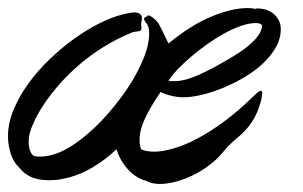

<svg xmlns="http://www.w3.org/2000/svg" viewBox="-75 -438 752 476"><path d="M573.2 -192.9Q571.3 -184.6 567.6 -173.3Q564 -162.1 557.4 -149.2Q550.8 -136.2 540 -122.8Q529.3 -109.4 513.2 -96.2Q497.6 -83 489.7 -74.5Q481.9 -65.9 475.8 -58.6Q469.7 -51.3 461.9 -43.7Q454.1 -36.1 439 -24.9Q427.2 -16.1 412.8 -8.3Q398.4 -0.5 382.8 5.4Q367.2 11.2 351.3 14.6Q335.4 18.1 320.8 18.1Q301.3 18.1 286.1 9.8Q276.9 7.8 266.4 1.7Q255.9 -4.4 245.8 -14.4Q235.8 -24.4 227.5 -37.6Q219.2 -50.8 213.9 -67.9Q185.1 -41 152.3 -21.7Q119.6 -2.4 83 4.9Q73.2 7.3 64 8.1Q54.7 8.8 46.9 8.8Q18.1 8.8 0.5 0Q-17.1 -8.8 -25.9 -21Q-41 -34.7 -48.1 -56.4Q-55.2 -78.1 -55.2 -100.1Q-55.2 -132.3 -41.5 -165.5Q-27.8 -198.7 -5.1 -230.2Q17.6 -261.7 46.9 -290Q76.2 -318.4 107.7 -341.1Q139.2 -363.8 170.4 -379.6Q201.7 -395.5 228 -401.9Q235.4 -403.3 243.2 -405.3Q251 -407.2 257.8 -407.2Q271.5 -407.2 275.9 -398.9Q276.9 -397 276.9 -393.1Q276.9 -389.2 275.9 -385.5Q274.9 -381.8 274.9 -375Q274.9 -373.5 275.4 -372.1Q275.9 -370.6 275.9 -368.2Q275.9 -363.8 273.7 -362.3Q271.5 -360.8 268.1 -360.4Q264.6 -359.9 260 -359.4Q255.4 -358.9 251 -356.9Q212.9 -341.3 180.4 -320.8Q147.9 -300.3 121.6 -277.6Q95.2 -254.9 74.2 -231.2Q53.2 -207.5 38.1 -185.5Q22.9 -163.6 13.4 -144.5Q3.9 -125.5 0 -111.8Q-2.4 -104.5 -3.2 -98.4Q-3.9 -92.3 -3.9 -85.9Q-3.9 -62.5 7.8 -51.8Q12.7 -50.3 17.1 -50Q21.5 -49.8 25.9 -49.8Q42.5 -49.8 63.5 -56.9Q84.5 -64 109.1 -80.6Q133.8 -97.2 161.9 -123.8Q189.9 -150.4 220.2 -189.9Q242.2 -218.8 256.6 -243.9Q271 -269 279.5 -289.8Q288.1 -310.5 291.5 -326.7Q294.9 -342.8 294.9 -354Q294.9 -363.8 293.2 -369.9Q291.5 -376 289.1 -378.9Q282.2 -387.2 282.2 -391.1Q282.2 -393.6 283.9 -394.8Q285.6 -396 288.1 -397Q290.5 -397 290.5 -398.4Q290.5 -399.9 293 -399.9Q293.9 -399.9 296.4 -398.9Q298.8 -397.9 304.2 -394Q310.1 -389.6 314 -385Q317.9 -380.4 321.5 -373.5Q325.2 -366.7 329.8 -356.9Q334.5 -347.2 341.8 -332Q341.8 -331.1 342.3 -330.6Q342.3 -330.1 342.8 -330.1Q397.5 -375.5 448.5 -396.7Q499.5 -418 539.1 -418Q544.4 -418 548.8 -417.5Q553.2 -417 558.1 -416Q560.1 -417 564 -417Q575.7 -417 586.2 -413.3Q596.7 -409.7 604.2 -402.8Q611.8 -396 616.5 -386.7Q621.1 -377.4 621.1 -366.2Q621.1 -341.8 608.4 -319.8Q595.7 -297.9 575.2 -279.1Q554.7 -260.3 528.6 -245.1Q502.4 -230 475.8 -219.2Q449.2 -208.5 423.8 -202.6Q398.4 -196.8 379.9 -196.8Q372.6 -196.8 364.7 -197.8Q356.9 -198.7 349.1 -200.7Q341.3 -202.6 334.7 -205.1Q328.1 -207.5 323.2 -210Q297.4 -172.4 284.2 -143.8Q271 -115.2 271 -91.8Q271 -77.6 274.9 -67.9Q287.1 -62 308.1 -62Q327.6 -62 354.2 -69.6Q380.9 -77.1 412.4 -93.5Q443.8 -109.9 479.5 -136Q515.1 -162.1 553.2 -199.2Q566.9 -212.9 571.8 -212.9Q575.2 -212.9 575.2 -207ZM503.9 -298.8Q524.4 -311 538.1 -322.3Q551.8 -333.5 559.8 -343Q567.9 -352.5 571.3 -360.6Q574.7 -368.7 575.2 -375Q569.8 -380.9 560.1 -380.9Q543 -380.9 522.5 -373.8Q502 -366.7 480.7 -355Q459.5 -343.3 438.2 -328.1Q417 -313 398.4 -297.1Q379.9 -281.2 365.2 -265.9Q350.6 -250.5 342.8 -237.8Q346.7 -236.8 350.3 -236.8Q354 -236.8 357.9 -236.8Q382.8 -236.8 418.5 -252.7Q454.1 -268.6 503.9 -298.8Z"/></svg>

Font: Oregano
Style: Italic
Weight: 400
Italic angle: -12°
Designer: Astigmatic (AOETI)
Foundry: Astigmatic (AOETI)
Version: Version 1.000